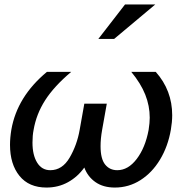

<svg xmlns="http://www.w3.org/2000/svg" viewBox="-20 -832 824 863"><path d="M359 -366 338 -248Q326 -180 293 -123.5Q260 -67 206 -67Q168 -67 147 -101Q126 -135 126 -191Q126 -223 131 -248Q143 -319 183 -381.5Q223 -444 300 -509H191Q57 -398 31 -249Q25 -213 25 -181Q25 -94 67.5 -41.5Q110 11 189 11Q242 11 285.5 -13Q329 -37 359 -79Q374 -38 409 -13.5Q444 11 496 11Q559 11 611.5 -22.5Q664 -56 699.5 -115Q735 -174 748 -249Q754 -284 754 -314Q754 -426 680 -509H570Q613 -457 633 -406.5Q653 -356 653 -303Q653 -280 648 -248Q633 -168 594.5 -117.5Q556 -67 507 -67Q473 -67 452.5 -92.5Q432 -118 432 -175Q432 -209 439 -248L460 -366ZM422 -657H493L678 -812H542Z"/></svg>

Font: Geom
Style: Italic
Weight: 400
Italic angle: -10°
Version: Version 1.102